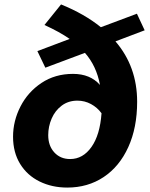

<svg xmlns="http://www.w3.org/2000/svg" viewBox="-20 -835 676 868"><path d="M39 -217Q39 -288 72.5 -353.5Q106 -419 167.5 -460Q229 -501 310 -501Q388 -501 432 -451Q416 -537 364 -596L185 -529L149 -604L295 -659Q249 -691 181 -722L256 -815Q362 -772 436 -712L599 -773L634 -698L502 -648Q600 -534 600 -375Q600 -258 560 -170Q520 -82 448.5 -34.5Q377 13 284 13Q215 13 159 -14.5Q103 -42 71 -94Q39 -146 39 -217ZM297 -116Q355 -116 393.5 -170.5Q432 -225 439 -323Q420 -349 391.5 -364.5Q363 -380 330 -380Q289 -380 259 -357.5Q229 -335 213.5 -299Q198 -263 198 -224Q198 -176 225.5 -146Q253 -116 297 -116Z"/></svg>

Font: Nebula Sans Bold
Style: Regular
Weight: 700
Italic angle: -9°
Designer: Paul D. Hunt for Adobe (as Source Sans)
Foundry: Nebula Entertainment & Broadcasting LLC
Version: Version 1.010